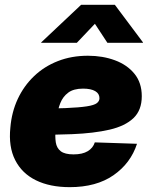

<svg xmlns="http://www.w3.org/2000/svg" viewBox="-20 -772 633 804"><path d="M272 11.7Q189 11.7 130.4 -17.1Q71.8 -45.9 43.5 -101.8Q15.1 -157.7 23.4 -237.8Q28.8 -302.7 54.4 -357.7Q80.1 -412.6 122.6 -453.1Q165 -493.7 222.2 -516.1Q279.3 -538.6 348.1 -538.6Q410.2 -538.6 461.4 -519.5Q512.7 -500.5 543.2 -462.9Q573.7 -425.3 573.7 -369.1Q573.7 -310.5 538.8 -277.3Q503.9 -244.1 438.7 -229Q373.5 -213.9 282.5 -210.2Q191.4 -206.5 78.6 -206.5L96.7 -316.9Q193.8 -316.9 253.2 -319.3Q312.5 -321.8 343.5 -326.7Q374.5 -331.5 385.5 -340.1Q396.5 -348.6 396.5 -360.8Q396.5 -379.9 378.7 -390.4Q360.8 -400.9 327.6 -400.9Q288.1 -400.9 265.6 -384Q243.2 -367.2 232.7 -340.6Q222.2 -314 218.5 -285.2Q214.8 -256.3 212.9 -231.9Q210 -200.2 213.6 -176Q217.3 -151.9 234.4 -138.7Q251.5 -125.5 288.1 -125.5Q325.2 -125.5 347.4 -138.9Q369.6 -152.3 377 -175.8L553.7 -169.9Q527.3 -88.4 455.3 -38.3Q383.3 11.7 272 11.7ZM301.8 -592.8H152.3L152.8 -594.7L319.8 -752H460.9L578.6 -594.7V-592.8H429.7L377.4 -672.4Z"/></svg>

Font: Inter 24pt Black
Style: Italic
Weight: 900
Italic angle: -9.3988°
Designer: Rasmus Andersson
Foundry: rsms
Version: Version 4.001;git-66647c0bb